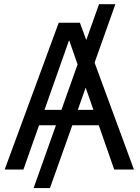

<svg xmlns="http://www.w3.org/2000/svg" viewBox="-20 -830 686 940"><path d="M544.9 -809.6 224.6 90.8H144.5L464.8 -809.6ZM2.9 0 267.6 -718.8H371.1L635.7 0H539.1L319.3 -630.9H317.4L94.7 0ZM135.7 -216.8V-292H502.9V-216.8Z"/></svg>

Font: Inter Display V
Style: Regular
Weight: 400
Designer: Rasmus Andersson
Foundry: rsms
Version: Version 3.015;git-src